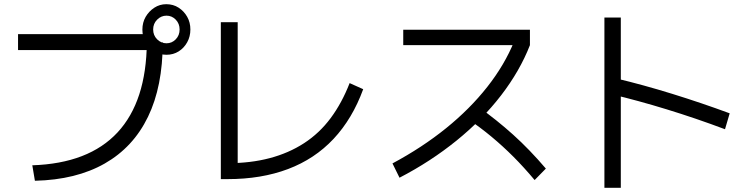

<svg xmlns="http://www.w3.org/2000/svg" viewBox="-20 -871 3560 911"><path d="M133.3 -86.7Q401.1 -95.6 537.8 -242.8Q674.4 -390 676.7 -670L713.3 -633.3H65.6V-708.9H710V-670H752.2Q752.2 -461.1 682.2 -316.7Q612.2 -172.2 476.7 -95Q341.1 -17.8 145.6 -13.3ZM655.6 -730Q655.6 -764.4 671.1 -791.1Q686.7 -817.8 712.2 -834.4Q737.8 -851.1 768.9 -851.1Q802.2 -851.1 827.8 -834.4Q853.3 -817.8 868.3 -791.1Q883.3 -764.4 883.3 -731.1Q883.3 -697.8 868.3 -670.6Q853.3 -643.3 827.8 -627.2Q802.2 -611.1 770 -611.1Q737.8 -611.1 712.2 -627.2Q686.7 -643.3 671.1 -670.6Q655.6 -697.8 655.6 -730ZM832.2 -731.1Q832.2 -758.9 813.9 -777.8Q795.6 -796.7 770 -796.7Q744.4 -796.7 725.6 -777.8Q706.7 -758.9 706.7 -731.1Q706.7 -703.3 725.6 -684.4Q744.4 -665.6 770 -665.6Q795.6 -665.6 813.9 -684.4Q832.2 -703.3 832.2 -731.1Z M1027.8 -21.1V-765.6H1107.8V-41.1L1060 -96.7Q1168.9 -96.7 1259.4 -120.6Q1350 -144.4 1422.8 -191.7Q1495.6 -238.9 1548.9 -310.6Q1602.2 -382.2 1638.9 -476.7L1703.3 -447.8Q1652.2 -307.8 1562.8 -212.2Q1473.3 -116.7 1346.7 -68.9Q1220 -21.1 1060 -21.1Z M1842.2 -95.6Q1983.3 -171.1 2096.7 -262.8Q2210 -354.4 2292.2 -458.9Q2374.4 -563.3 2420 -675.6L2442.2 -656.7H1893.3V-730H2494.4V-656.7Q2446.7 -534.4 2357.8 -418.9Q2268.9 -303.3 2146.1 -203.9Q2023.3 -104.4 1875.6 -27.8ZM2516.7 -16.7Q2465.6 -77.8 2415.6 -127.8Q2365.6 -177.8 2312.2 -222.2Q2258.9 -266.7 2197.8 -307.8L2247.8 -365.6Q2336.7 -302.2 2415 -231.7Q2493.3 -161.1 2570 -71.1Z M3420 -257.8Q3281.1 -310 3143.3 -352.2Q3005.6 -394.4 2883.3 -423.3L2903.3 -498.9Q3030 -468.9 3170 -425.6Q3310 -382.2 3442.2 -333.3ZM2847.8 20V-787.8H2925.6V20Z"/></svg>

Font: Paperlogy 4 Regular
Style: Regular
Weight: 400
Designer: redesigned by Lee Juim, glyphs from Gmarket Sans & Montserrat
Foundry: PT&
Version: Version 1.001